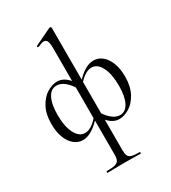

<svg xmlns="http://www.w3.org/2000/svg" viewBox="-235 -845 1107 1240"><g transform="rotate(-30 319.0 -225.0)"><path d="M349 -31V194Q349 224 355.5 238Q362 252 380.5 257.5Q399 263 440 263Q442 263 442 269Q442 275 440 275Q407 275 389 274L321 273L246 274Q227 275 193 275Q191 275 191 269Q191 263 193 263Q236 263 256 257.5Q276 252 283.5 238Q291 224 291 194V-58Q223 13 162 13Q127 13 98 -10.5Q69 -34 52.5 -77.5Q36 -121 36 -179Q36 -252 63 -302Q90 -352 129 -375.5Q168 -399 204 -399Q251 -399 291 -353V-598Q291 -634 284 -650Q277 -666 259 -666Q244 -666 214 -652H212Q208 -652 206.5 -656.5Q205 -661 208 -663L335 -724L339 -725Q342 -725 345.5 -722.5Q349 -720 349 -717V-329Q415 -399 476 -399Q511 -399 540 -375.5Q569 -352 585.5 -308.5Q602 -265 602 -207Q602 -134 575 -84Q548 -34 509 -10.5Q470 13 434 13Q388 13 349 -31ZM291 -76V-305Q269 -339 242.5 -358.5Q216 -378 188 -378Q146 -378 123 -333.5Q100 -289 100 -211Q100 -122 127 -71Q154 -20 196 -20Q243 -20 291 -76ZM349 -313V-78Q371 -46 397 -26.5Q423 -7 450 -7Q492 -7 515 -52Q538 -97 538 -175Q538 -263 511.5 -314.5Q485 -366 442 -366Q398 -366 349 -313Z"/></g></svg>

Font: Cormorant Garamond
Style: Regular
Weight: 400
Designer: Christian Thalmann (Catharsis Fonts)
Version: Version 3.000